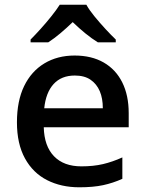

<svg xmlns="http://www.w3.org/2000/svg" viewBox="-20 -786 616 816"><path d="M297 -550Q369 -550 420.5 -520.5Q472 -491 499.5 -436Q527 -381 527 -305V-245H166Q168 -165 209.5 -122Q251 -79 326 -79Q377 -79 417.5 -88.5Q458 -98 500 -117V-26Q460 -8 418 1Q376 10 317 10Q240 10 180 -20.5Q120 -51 86 -113Q52 -175 52 -266Q52 -357 82.5 -420Q113 -483 168.5 -516.5Q224 -550 297 -550ZM298 -465Q241 -465 208 -429Q175 -393 168 -326H417Q417 -368 404 -398.5Q391 -429 365 -447Q339 -465 298 -465ZM347 -766Q359 -744 381.5 -716.5Q404 -689 428.5 -662.5Q453 -636 472 -618V-606H396Q370 -622 343 -644Q316 -666 289 -692Q262 -666 236.5 -644.5Q211 -623 185 -606H110V-618Q129 -637 152.5 -663Q176 -689 198 -716.5Q220 -744 234 -766Z"/></svg>

Font: Noto Sans Oriya Medium
Style: Regular
Weight: 500
Version: Version 2.003